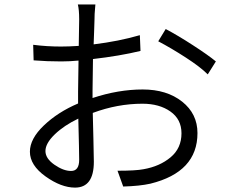

<svg xmlns="http://www.w3.org/2000/svg" viewBox="-20 -813 1040 856"><path d="M296.9 -50.8Q333 -50.8 333 -100.6Q333 -135.7 329.1 -284.2Q265.6 -253.9 224.1 -213.9Q182.6 -173.8 182.6 -139.6Q182.6 -106.4 222.7 -78.6Q262.7 -50.8 296.9 -50.8ZM392.6 -409.2V-376Q507.8 -414.1 616.2 -414.1Q723.6 -414.1 792 -359.9Q860.4 -305.7 860.4 -219.7Q860.4 -45.9 650.4 5.9Q602.5 16.6 529.3 18.6L503.9 -51.8Q585.9 -51.8 620.1 -58.6Q692.4 -71.3 740.7 -111.8Q789.1 -152.3 789.1 -218.8Q789.1 -281.2 739.7 -315.9Q690.4 -350.6 615.2 -350.6Q503.9 -350.6 393.6 -309.6Q394.5 -266.6 396.5 -189.9Q398.4 -113.3 398.4 -91.8Q398.4 23.4 314.5 23.4Q252.9 23.4 183.1 -26.4Q113.3 -76.2 113.3 -136.7Q113.3 -194.3 175.8 -253.9Q238.3 -313.5 328.1 -351.6V-405.3Q328.1 -449.2 330.1 -543Q291 -539.1 252.9 -539.1Q190.4 -539.1 129.9 -543.9L127.9 -613.3Q188.5 -605.5 252 -605.5Q287.1 -605.5 331.1 -608.4Q333 -717.8 333 -726.6Q333 -769.5 327.1 -793H405.3Q405.3 -788.1 403.8 -775.4Q402.3 -762.7 401.9 -750.5Q401.4 -738.3 401.4 -728.5Q401.4 -719.7 399.9 -681.2Q398.4 -642.6 397.5 -615.2Q509.8 -628.9 603.5 -656.2L606.4 -585.9Q513.7 -563.5 394.5 -549.8Q392.6 -452.1 392.6 -409.2ZM685.5 -628.9 718.8 -683.6Q772.5 -655.3 840.3 -611.3Q908.2 -567.4 942.4 -539.1L906.2 -481.4Q873 -514.6 808.1 -556.6Q743.2 -598.6 685.5 -628.9Z"/></svg>

Font: Gen Shin Gothic Normal
Style: Regular
Weight: 300
Designer: [Source Han Sans]
Ryoko NISHIZUKA  (kana & ideographs); Paul D. Hunt (Latin, Greek & Cyrillic); Wenlong ZHANG  (bopomofo
Version: Version 1.002.20150607